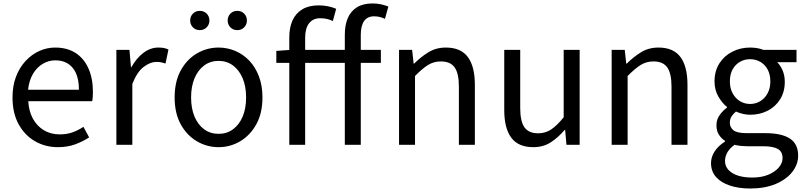

<svg xmlns="http://www.w3.org/2000/svg" viewBox="-20 -829 4603 1099"><path d="M311.7 13.4Q239.5 13.4 180.4 -20.6Q121.3 -54.6 86.4 -118.2Q51.6 -181.9 51.6 -271Q51.6 -337.5 71.6 -390.1Q91.7 -442.7 126.5 -480.1Q161.4 -517.6 205 -537.2Q248.6 -556.8 295.4 -556.8Q364.6 -556.8 412.8 -525.7Q461 -494.5 486.4 -437.1Q511.9 -379.7 511.9 -301.7Q511.9 -287.4 510.9 -274.1Q510 -260.7 507.6 -249.7H141.9Q145 -192.4 168.3 -149.8Q191.7 -107.2 231.1 -83.5Q270.4 -59.8 322.3 -59.8Q361.8 -59.8 394.5 -71.2Q427.1 -82.7 457.5 -103.1L490.3 -42.5Q454.8 -19.4 411 -3Q367.2 13.4 311.7 13.4ZM140.7 -315.5H431.7Q431.7 -397.1 396.2 -440.3Q360.8 -483.6 296.5 -483.6Q258.5 -483.6 225.1 -463.9Q191.7 -444.3 169.2 -406.9Q146.7 -369.6 140.7 -315.5Z M646.1 0V-543.4H721L729.7 -444.4H732.1Q760.4 -495.9 800.6 -526.3Q840.7 -556.8 886.2 -556.8Q904.9 -556.8 918.2 -554.2Q931.6 -551.6 944.2 -545.4L927.4 -465.6Q913.2 -470.2 902.3 -472.4Q891.3 -474.6 874.2 -474.6Q840.7 -474.6 802.9 -446.4Q765 -418.2 737.5 -348.8V0Z M1231.1 13.4Q1164.6 13.4 1107 -20.3Q1049.4 -54 1014.5 -117.6Q979.6 -181.2 979.6 -271Q979.6 -361.9 1014.5 -425.7Q1049.4 -489.4 1107 -523.1Q1164.6 -556.8 1231.1 -556.8Q1280.9 -556.8 1326.3 -537.7Q1371.7 -518.6 1406.8 -481.9Q1441.8 -445.3 1462 -392.1Q1482.3 -338.9 1482.3 -271Q1482.3 -181.2 1447.1 -117.6Q1411.8 -54 1354.7 -20.3Q1297.7 13.4 1231.1 13.4ZM1231.1 -62.9Q1278.2 -62.9 1313.7 -88.9Q1349.2 -114.9 1369 -161.8Q1388.7 -208.7 1388.7 -271Q1388.7 -333.8 1369 -380.8Q1349.2 -427.8 1313.7 -454.2Q1278.2 -480.5 1231.1 -480.5Q1184.1 -480.5 1148.6 -454.2Q1113.1 -427.8 1093.4 -380.8Q1073.8 -333.8 1073.8 -271Q1073.8 -208.7 1093.4 -161.8Q1113.1 -114.9 1148.6 -88.9Q1184.1 -62.9 1231.1 -62.9ZM1123.7 -656.5Q1099.5 -656.5 1084 -672.7Q1068.5 -688.9 1068.5 -711.7Q1068.5 -734.8 1084 -750.8Q1099.5 -766.8 1123.7 -766.8Q1147.6 -766.8 1163.2 -750.8Q1178.8 -734.8 1178.8 -711.7Q1178.8 -688.9 1163.2 -672.7Q1147.6 -656.5 1123.7 -656.5ZM1338.2 -656.5Q1314 -656.5 1298.6 -672.7Q1283.1 -688.9 1283.1 -711.7Q1283.1 -734.8 1298.6 -750.8Q1314 -766.8 1338.2 -766.8Q1362.2 -766.8 1377.8 -750.8Q1393.3 -734.8 1393.3 -711.7Q1393.3 -688.9 1377.8 -672.7Q1362.2 -656.5 1338.2 -656.5Z M1635.9 0V-615.4Q1635.9 -671.6 1654.5 -712.5Q1673.2 -753.4 1710.7 -775.9Q1748.2 -798.3 1804.4 -798.3Q1831.7 -798.3 1857.4 -793.1Q1883.1 -787.8 1904.3 -778.6L1885.1 -708.6Q1867.8 -717 1850.1 -720.8Q1832.3 -724.6 1812.4 -724.6Q1772 -724.6 1749.3 -695.9Q1726.7 -667.3 1726.7 -612.8V0ZM1953.7 0V-630Q1953.7 -685.2 1970.7 -725.3Q1987.8 -765.4 2023.2 -787.4Q2058.6 -809.3 2112.6 -809.3Q2137.8 -809.3 2160.9 -804.3Q2184 -799.2 2203 -791.6L2183.5 -721.2Q2153.1 -735.6 2121.5 -735.6Q2083.3 -735.6 2064.2 -708.7Q2045.1 -681.7 2045.1 -628.9V0ZM1561.7 -469V-537.6L1640.2 -543.4H2160.1V-469Z M2264.1 0V-543.4H2339L2347.7 -464.5H2350.1Q2388.8 -503.1 2432.3 -529.9Q2475.9 -556.8 2532.1 -556.8Q2617.8 -556.8 2658 -502.4Q2698.1 -448 2698.1 -344.1V0H2606.7V-332.4Q2606.7 -408.5 2582.5 -442.9Q2558.3 -477.4 2503.5 -477.4Q2461.9 -477.4 2429 -456.4Q2396.2 -435.5 2355.5 -394V0Z M3032.7 13.4Q2946.6 13.4 2906.5 -40.9Q2866.3 -95.1 2866.3 -199.3V-543.4H2957.7V-210.3Q2957.7 -134.6 2981.9 -100.3Q3006.2 -66 3060.3 -66Q3101.9 -66 3135 -88.1Q3168 -110.1 3206.5 -157.6V-543.4H3297.9V0H3222.4L3214.9 -85.3H3212.1Q3174.1 -40.9 3131.5 -13.7Q3088.9 13.4 3032.7 13.4Z M3481.1 0V-543.4H3556L3564.7 -464.5H3567.1Q3605.8 -503.1 3649.3 -529.9Q3692.9 -556.8 3749.1 -556.8Q3834.8 -556.8 3875 -502.4Q3915.1 -448 3915.1 -344.1V0H3823.7V-332.4Q3823.7 -408.5 3799.5 -442.9Q3775.3 -477.4 3720.5 -477.4Q3678.9 -477.4 3646 -456.4Q3613.2 -435.5 3572.5 -394V0Z M4274.4 250Q4208.2 250 4157.3 233Q4106.5 216.1 4078.1 183.7Q4049.8 151.3 4049.8 104.5Q4049.8 69.5 4070.7 37.4Q4091.6 5.2 4129.8 -18.4V-22.8Q4109 -36 4094.9 -58Q4080.9 -80 4080.9 -112.3Q4080.9 -146 4100.4 -172Q4119.9 -198.1 4141.2 -212.8V-216.8Q4113.9 -238.4 4091.9 -276.3Q4069.9 -314.2 4069.9 -363Q4069.9 -422.8 4097.8 -466.4Q4125.7 -509.9 4172.3 -533.4Q4218.9 -556.8 4273.1 -556.8Q4296.9 -556.8 4316.6 -553Q4336.2 -549.2 4350.3 -543.4H4539.2V-472.9H4428.4Q4447.8 -454.2 4460 -425.1Q4472.1 -395.9 4472.1 -360.6Q4472.1 -303.2 4445.5 -260.7Q4419 -218.2 4373.9 -195.1Q4328.8 -172.1 4273.1 -172.1Q4254.3 -172.1 4232.7 -177Q4211.1 -182 4192.7 -190.6Q4178.2 -178.6 4167.9 -163.5Q4157.6 -148.5 4157.6 -126.2Q4157.6 -100.5 4177.9 -83.7Q4198.1 -66.9 4253.2 -66.9H4359.7Q4453.7 -66.9 4501.2 -36Q4548.6 -5.2 4548.6 62.1Q4548.6 112.3 4514.9 155.2Q4481.2 198.2 4419.7 224.1Q4358.1 250 4274.4 250ZM4273.1 -233.9Q4305.1 -233.9 4331.4 -249.7Q4357.6 -265.5 4373.5 -294.7Q4389.4 -323.8 4389.4 -363Q4389.4 -403 4373.8 -431.4Q4358.2 -459.9 4332 -475Q4305.7 -490.2 4273.1 -490.2Q4241.6 -490.2 4215.3 -475Q4189 -459.9 4173.4 -431.7Q4157.8 -403.6 4157.8 -363Q4157.8 -323.8 4173.7 -294.7Q4189.6 -265.5 4215.9 -249.7Q4242.2 -233.9 4273.1 -233.9ZM4286.5 187.2Q4339.4 187.2 4377.9 171Q4416.3 154.9 4437.8 129.6Q4459.3 104.3 4459.3 76.6Q4459.3 37.8 4431.1 23Q4402.9 8.1 4349.5 8.1H4255.2Q4240.1 8.1 4221.8 6.3Q4203.5 4.5 4184.6 -0.1Q4155.7 20.5 4142.8 44.5Q4129.9 68.6 4129.9 91.8Q4129.9 135.2 4171.5 161.2Q4213 187.2 4286.5 187.2Z"/></svg>

Font: Noto Sans TC Thin
Style: Regular
Weight: 100
Designer: Ryoko NISHIZUKA 西塚涼子 (kana, bopomofo & ideographs); Paul D. Hunt (Latin, Greek & Cyrillic); Sandoll Communications 산돌커뮤니
Foundry: Adobe
Version: Version 2.004-H2;hotconv 1.0.118;makeotfexe 2.5.65603